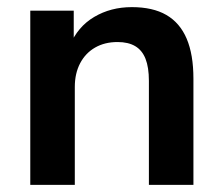

<svg xmlns="http://www.w3.org/2000/svg" viewBox="-20 -519 625 539"><path d="M65 0V-489H187V-391H176Q198 -444 244.5 -471.5Q291 -499 350 -499Q409 -499 447 -477Q485 -455 504 -410.5Q523 -366 523 -298V0H398V-292Q398 -330 388.5 -354Q379 -378 359.5 -389.5Q340 -401 310 -401Q274 -401 247 -385.5Q220 -370 205 -341.5Q190 -313 190 -275V0Z"/></svg>

Font: NunitoSans3
Style: Bold
Weight: 700
Designer: Vernon Adams
Foundry: Vernon Adams
Version: Version 3.101;gftools[0.9.27]